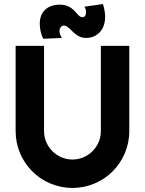

<svg xmlns="http://www.w3.org/2000/svg" viewBox="-20 -926 714 946"><path d="M617 -700H477V-280C477 -203 414 -140 337 -140C260 -140 197 -203 197 -280V-700H57V-280C57 -125 182 0 337 0C492 0 617 -125 617 -280ZM396 -893C401 -885 404 -876 404 -867C404 -852 398 -841 387 -841C356 -841 350 -903 274 -903C214 -903 176 -868 176 -810C176 -765 193 -735 193 -735L285 -739C278 -750 273 -762 273 -775C273 -786 282 -800 294 -800C326 -800 345 -739 404 -739C457 -739 498 -778 498 -843C498 -876 487 -906 487 -906Z"/></svg>

Font: Righteous
Style: Regular
Weight: 400
Designer: Astigmatic (AOETI)
Foundry: Astigmatic (AOETI)
Version: Version 1.000